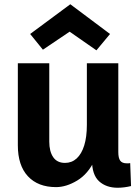

<svg xmlns="http://www.w3.org/2000/svg" viewBox="-20 -867 647 904"><path d="M413 -114H426Q395 -48 343.5 -17Q292 14 244 14Q159 14 111.5 -37Q64 -88 64 -183V-569H212V-200Q212 -154 230.5 -127Q249 -100 286 -100Q318 -100 341 -121Q364 -142 376.5 -182Q389 -222 389 -279V-569H537V-151Q537 -123 546 -110.5Q555 -98 577 -98Q581 -98 585 -98Q589 -98 593 -99L597 9Q581 13 564.5 15Q548 17 534 17Q480 17 446.5 -13.5Q413 -44 413 -114ZM498 -707 434 -630 299 -724H317L182 -633L122 -707L311 -847Z"/></svg>

Font: Yaldevi ExtraLight
Style: Regular
Weight: 200
Designer: Sol Matas, Rajitha Manaperi, Kosala Senevirathne
Foundry: Mooniak
Version: Version 1.100